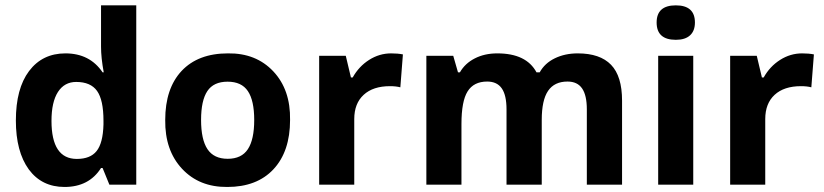

<svg xmlns="http://www.w3.org/2000/svg" viewBox="-20 -704 3142 732"><path d="M176.3 -243.2Q176.3 -98.1 272.9 -98.1Q324.2 -98.1 348.1 -127.9Q372.6 -158.2 374.5 -229.5V-243.7Q374.5 -322.8 350.1 -357.2Q325.7 -391.6 270.5 -391.6Q225.6 -391.6 200.9 -353.3Q176.3 -314.9 176.3 -243.2ZM365.2 -63.5Q319.3 8.8 226.1 8.8Q139.2 8.8 89.8 -58.1Q40.5 -126 40.5 -244.6Q40.5 -366.2 90.8 -433.1Q141.6 -500.5 229.5 -500.5Q322.3 -500.5 371.1 -428.2H375.5Q365.2 -483.4 365.2 -526.4V-683.6H499.5V0H397L371.1 -63.5Z M849.1 -500.5Q956.1 -502 1022 -431.9Q1087.9 -361.8 1085.9 -246.6Q1085.9 -126.5 1022.5 -58.6Q959.5 8.8 846.7 8.8Q739.7 9.8 674.1 -60.5Q608.4 -130.9 609.9 -246.6Q609.9 -366.7 672.4 -433.6Q735.4 -500.5 849.1 -500.5ZM746.6 -246.6Q746.6 -171.9 771 -135.3Q795.4 -98.6 848.1 -98.6Q900.9 -98.6 925 -135.3Q949.2 -171.9 949.2 -246.6Q949.2 -320.8 925 -356.7Q900.9 -392.6 847.7 -392.6Q794.4 -392.6 770.5 -356.7Q746.6 -320.8 746.6 -246.6Z M1324.7 -408.7Q1348.1 -450.7 1387.2 -475.6Q1426.3 -500.5 1471.2 -500.5Q1496.6 -500.5 1516.1 -496.6L1506.3 -371.1Q1489.7 -375.5 1466.8 -375.5Q1402.3 -375.5 1366.5 -342.5Q1330.6 -309.6 1330.6 -250V0H1196.8V-491.2H1298.3L1317.9 -408.7Z M2045.4 -246.6V0H1911.1V-287.1Q1911.1 -340.8 1893.1 -366.9Q1875 -393.1 1837.4 -393.1Q1786.1 -393.1 1762.7 -355.5Q1739.3 -318.4 1739.3 -231V0H1605.5V-491.2H1708L1726.1 -428.2H1733.4Q1752.9 -462.4 1790.3 -481.4Q1827.6 -500.5 1876 -500.5Q1986.8 -500.5 2025.4 -428.2H2037.6Q2056.6 -462.9 2095.2 -481.7Q2133.8 -500.5 2182.6 -500.5Q2267.6 -500.5 2309.6 -457Q2351.6 -413.6 2351.6 -320.3V0H2217.3V-287.1Q2217.3 -340.8 2199.2 -366.9Q2181.2 -393.1 2143.6 -393.1Q2093.8 -393.1 2069.6 -357.7Q2045.4 -322.3 2045.4 -246.6Z M2556.6 -552.2Q2483.4 -552.2 2483.4 -618.2Q2483.4 -683.6 2556.6 -683.6Q2629.4 -683.6 2629.4 -618.2Q2629.4 -586.4 2610.8 -569.3Q2592.3 -552.2 2556.6 -552.2ZM2623 -491.2V0H2489.3V-491.2Z M2891.6 -408.7Q2915 -450.7 2954.1 -475.6Q2993.2 -500.5 3038.1 -500.5Q3063.5 -500.5 3083 -496.6L3073.2 -371.1Q3056.6 -375.5 3033.7 -375.5Q2969.2 -375.5 2933.3 -342.5Q2897.5 -309.6 2897.5 -250V0H2763.7V-491.2H2865.2L2884.8 -408.7Z"/></svg>

Font: Khula Bold
Style: Regular
Weight: 700
Designer: Erin McLaughlin, Steve Matteson
Version: Version 1.000;PS 1.0;hotconv 1.0.72;makeotf.lib2.5.5900